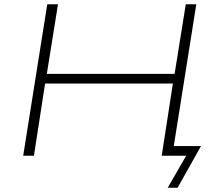

<svg xmlns="http://www.w3.org/2000/svg" viewBox="-20 -725 990 894"><path d="M761 149 847 0H734L742 -45H916L807 149ZM88 0 200 -705H250L198 -381H793L845 -705H894L782 0H733L785 -336H190L138 0Z"/></svg>

Font: Nunito Sans 10pt Expanded ExtraLight
Style: Italic
Weight: 250
Width: 7
Italic angle: -9°
Designer: Vernon Adams
Foundry: Vernon Adams
Version: Version 3.101;gftools[0.9.27]